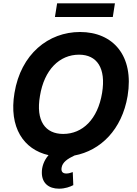

<svg xmlns="http://www.w3.org/2000/svg" viewBox="-20 -929 822 1151"><path d="M745 -353.7C784.8 -595.9 657 -737.2 459.9 -737.2C270.2 -737.2 105.1 -605.1 66.8 -371.8C32.3 -165.5 121.1 -33 271 1.1C243.6 32.3 229.8 71.7 230.8 108.3C231.9 168.3 271.3 202.1 333.8 202.1C370.4 202.1 400.6 190.7 419.4 180.8L416.2 102.6C406.2 105.8 393.5 111.2 377.5 111.2C354.8 111.2 345.2 98.4 349.4 75.6C354.4 44 384.6 22.7 426.5 3.2C582.7 -26.3 710.9 -151.3 745 -353.7ZM219.5 -353.7C245 -511.4 337 -601.2 453.8 -601.2C561.1 -601.2 616.5 -521.3 592 -371.8C566.1 -214.1 474.8 -126.1 358.7 -126.1C252.1 -126.1 193.5 -203.5 219.5 -353.7ZM309.3 -827.1H656.2L669 -909.1H322.4Z"/></svg>

Font: Magic Ui Pro
Style: Bold Italic
Weight: 700
Italic angle: -9.39999°
Designer: Stefan Endress, Andreas Faust
Version: Version 1.000;FEAKit 1.0